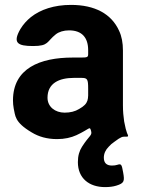

<svg xmlns="http://www.w3.org/2000/svg" viewBox="-20 -558 576 784"><path d="M298 104C298 170 344 206 409 206C427 206 442 204 455 200C488 190 489 181 483 147C477 112 475 110 459 115C453 117 446 118 437 118C415 118 404 107 404 86C404 69 411 54 424 41C430 34 438 27 447 21C475 0 480 0 491 0C502 0 503 0 503 -4C503 -8 496 -12 487 -62C484 -82 482 -103 482 -128V-352C482 -383 477 -410 466 -433C435 -501 368 -538 270 -538C201 -538 145 -519 106 -488C90 -475 75 -459 63 -439C31 -383 51 -370 115 -370C180 -370 170 -388 208 -418C221 -428 240 -434 262 -434C315 -434 340 -404 340 -353V-338C340 -324 337 -323 308 -323H277C143 -323 33 -279 33 -148C33 -137 34 -126 36 -115C43 -87 37 -60 110 -17C138 0 172 10 213 10C244 10 270 4 292 -6C348 -32 346 -45 352 -23C357 -4 345 -6 315 41C304 58 298 78 298 104ZM174 -159C174 -218 221 -240 282 -240H311C337 -240 340 -236 340 -195C340 -153 344 -136 303 -113C287 -103 267 -98 244 -98C205 -98 174 -122 174 -159Z"/></svg>

Font: Asimov Print
Style: A
Weight: 500
Designer: Google
Version: Version 2.000980: 2014